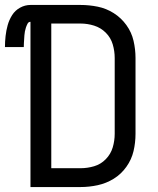

<svg xmlns="http://www.w3.org/2000/svg" viewBox="-43 -755 639 775"><path d="M80 0H282Q317 0 351.5 -7.5Q386 -15 416 -33.5Q446 -52 467 -81.5Q488 -111 496 -145Q504 -179 504 -215V-521Q504 -556 496 -590.5Q488 -625 467 -654Q446 -683 416 -702Q386 -721 351.5 -728Q317 -735 282 -735H80Q58 -735 38 -724Q18 -713 6 -694Q-6 -675 -12 -653.5Q-18 -632 -20.5 -609.5Q-23 -587 -23 -565H53Q53 -573 53.5 -581Q54 -589 54.5 -597Q55 -605 55.5 -612.5Q56 -620 57.5 -628Q59 -636 61.5 -643.5Q64 -651 68 -659Q72 -667 80 -667ZM164 -76V-660H282Q310 -660 337 -651.5Q364 -643 384 -623Q404 -603 412 -576Q420 -549 420 -521V-215Q420 -187 412 -160Q404 -133 384 -112.5Q364 -92 337 -84Q310 -76 282 -76Z"/></svg>

Font: Iosevka SS01 Extended
Style: Regular
Weight: 400
Width: 7
Monospace: yes
Designer: Belleve Invis
Foundry: Belleve Invis
Version: Version 3.4.7; ttfautohint (v1.8.3)